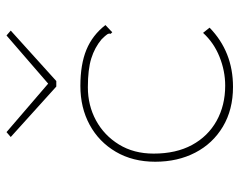

<svg xmlns="http://www.w3.org/2000/svg" viewBox="-93 -632 736 590"><g transform="rotate(-90 275.0 -337.0)"><path d="M303 11Q233 11 181 -20Q129 -51 101 -105Q73 -159 73 -228Q73 -297 103.5 -349Q134 -401 186.5 -429.5Q239 -458 306 -458Q372 -458 417 -439.5Q462 -421 493 -381L477 -366L471 -360L466 -365Q468 -370 464.5 -375.5Q461 -381 449 -393Q424 -414 390.5 -424.5Q357 -435 302 -435Q246 -435 200 -410Q154 -385 126 -339.5Q98 -294 98 -233Q98 -164 124.5 -115Q151 -66 198.5 -39.5Q246 -13 307 -13Q352 -13 395.5 -30.5Q439 -48 469 -81L485 -61Q411 11 303 11ZM164 -685 313 -557 461 -685 476 -672 321 -532H304L149 -672Z"/></g></svg>

Font: Inconsolata SemiExpanded ExtraLight
Style: Regular
Weight: 200
Width: 6
Monospace: yes
Designer: Raph Levien, Cyreal, Brenton Simpson
Foundry: Raph Levien, Cyreal, Google
Version: Version 3.001; ttfautohint (v1.8.2.53-6de2)